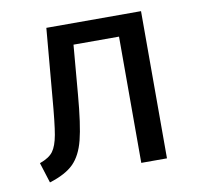

<svg xmlns="http://www.w3.org/2000/svg" viewBox="-66 -596 704 677"><g transform="rotate(-10 286.5 -257.5)"><path d="M481 -527V0H389V-452H226L211 -276Q202 -169 188.5 -116Q175 -63 146.5 -34.5Q118 -6 60 12L37 -61Q71 -73 85 -92Q99 -111 106 -150Q113 -189 121 -286L142 -527Z"/></g></svg>

Font: FiraGO
Style: Regular
Weight: 400
Designer: bBox Type
Foundry: bBox Type GmbH
Version: Version 1.001;April 20, 2020;FontCreator 12.0.0.2555 64-bit